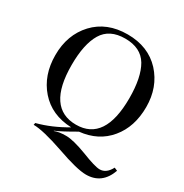

<svg xmlns="http://www.w3.org/2000/svg" viewBox="-204 -842 1179 1230"><g transform="rotate(30 386.0 -227.0)"><path d="M371 77Q316 77 286 90L285 88Q331 69 427 13Q564 -1 643 -97Q722 -192 722 -339Q722 -485 632 -584Q540 -683 387 -683Q234 -683 142 -585Q51 -487 51 -337Q51 -188 137 -90Q223 8 370 14Q264 77 157 105L154 120Q224 120 381 174Q536 229 603 229Q721 229 764 108L741 98Q711 156 662 156Q627 156 526 116Q423 77 371 77ZM552 -570Q600 -488 600 -334Q600 -16 388 -16Q173 -16 173 -334Q173 -488 222 -570Q271 -652 387 -652Q503 -652 552 -570Z"/></g></svg>

Font: Rufina
Style: Regular
Weight: 400
Designer: Martin Sommaruga
Foundry: Martin Sommaruga
Version: Version